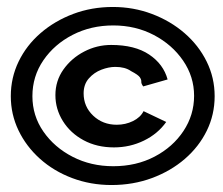

<svg xmlns="http://www.w3.org/2000/svg" viewBox="-20 -549 640 551"><path d="M300 -18Q240 -18 187 -38Q134 -58 94.5 -93.5Q55 -129 33 -175Q11 -221 11 -273Q11 -326 33.5 -372.5Q56 -419 96.5 -454Q137 -489 190 -509Q243 -529 304 -529Q363 -529 416 -509Q469 -489 509.5 -454Q550 -419 573 -372.5Q596 -326 596 -273Q596 -220 573.5 -174Q551 -128 510.5 -93Q470 -58 416 -38Q362 -18 300 -18ZM305 -72Q371 -72 423.5 -99.5Q476 -127 506.5 -173Q537 -219 537 -274Q537 -329 505.5 -375Q474 -421 421.5 -448.5Q369 -476 305 -476Q241 -476 188.5 -449Q136 -422 104.5 -376Q73 -330 73 -273Q73 -217 104.5 -171.5Q136 -126 188.5 -99Q241 -72 305 -72ZM307 -126Q258 -126 220 -146.5Q182 -167 160.5 -201.5Q139 -236 139 -276Q139 -317 162 -349.5Q185 -382 221.5 -401Q258 -420 299 -420Q367 -420 408 -392.5Q449 -365 461 -321L391 -301Q385 -309 385.5 -314.5Q386 -320 381.5 -327Q377 -334 356 -345Q339 -357 311 -357Q292 -357 271 -349Q250 -341 235 -324Q220 -307 220 -281Q220 -243 247.5 -217Q275 -191 315 -191Q340 -191 361.5 -201.5Q383 -212 392 -230L457 -199Q433 -165 393 -145.5Q353 -126 307 -126Z"/></svg>

Font: Inconsolata Expanded SemiBold
Style: Regular
Weight: 600
Width: 7
Monospace: yes
Designer: Raph Levien, Cyreal, Brenton Simpson
Foundry: Raph Levien, Cyreal, Google
Version: Version 3.001; ttfautohint (v1.8.2.53-6de2)